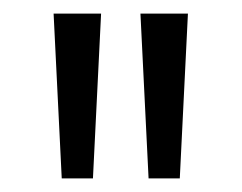

<svg xmlns="http://www.w3.org/2000/svg" viewBox="-20 -726 356 283"><path d="M59 -706H129L117 -463H71ZM187 -706H257L245 -463H199Z"/></svg>

Font: Lineal Light
Style: Regular
Weight: 300
Designer: Created by Frank Adebiaye with contributions from Anton Moglia & Ariel Martín Pérez
Created by Frank ADEBIAYE with FontF
Foundry: Velvetyne Type Foundry
Version: Version 2.000